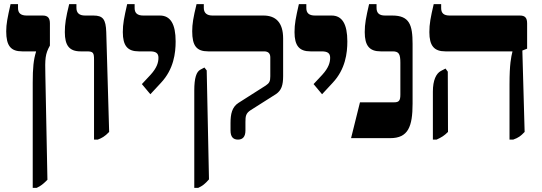

<svg xmlns="http://www.w3.org/2000/svg" viewBox="-20 -667 2617 927"><path d="M138 240H157C177 231 189 221 209 201L199 -303C197 -384 198 -406 221 -447V-554C221 -581 210 -592 186 -592H109C80 -592 67 -604 67 -628V-647H31C16 -581 10 -551 10 -516C10 -446 32 -419 87 -419H154V-417C142 -379 138 -339 138 -268Z M434 7H452C471 0 486 -8 507 -30L493 -512C491 -574 477 -592 431 -592H391C362 -592 349 -605 349 -629V-647H314C298 -582 293 -551 293 -512C293 -447 315 -419 369 -419H400C431 -419 434 -411 434 -378Z M706 -212 757 -267C819 -333 828 -411 828 -467C828 -551 803 -592 752 -592H672C643 -592 630 -604 630 -628V-647H594C579 -581 573 -552 573 -512C573 -446 596 -419 650 -419H704C733 -419 745 -410 745 -388C745 -366 738 -340 707 -306L665 -261Z M1129 7C1152 7 1165 -7 1165 -37V-78C1165 -106 1167 -120 1190 -135L1313 -213C1339 -231 1347 -256 1347 -300V-481C1347 -559 1311 -592 1252 -592H1006C978 -592 964 -605 964 -629V-647H929C913 -582 908 -551 908 -516C908 -446 929 -419 985 -419H1255C1274 -419 1285 -410 1285 -390V-299C1285 -275 1281 -266 1263 -254L1131 -170C1100 -150 1093 -116 1093 -73V-37C1093 -6 1106 7 1129 7ZM918 240H937C957 231 970 221 989 199L978 -327L967 -341L948 -331C928 -321 918 -290 918 -230Z M1535 -212 1586 -267C1648 -333 1657 -411 1657 -467C1657 -551 1632 -592 1581 -592H1501C1472 -592 1459 -604 1459 -628V-647H1423C1408 -581 1402 -552 1402 -512C1402 -446 1425 -419 1479 -419H1533C1562 -419 1574 -410 1574 -388C1574 -366 1567 -340 1536 -306L1494 -261Z M1675 0H1864C1951 0 1972 -56 1972 -167V-455C1972 -547 1957 -592 1874 -592H1839C1811 -592 1798 -604 1798 -629V-647H1762C1747 -582 1741 -552 1741 -512C1741 -446 1764 -419 1818 -419H1876C1906 -419 1913 -406 1913 -364V-210C1913 -181 1906 -173 1883 -173H1718Z M2440 7H2458C2483 -2 2494 -10 2513 -30L2502 -423L2525 -432V-554C2525 -581 2515 -592 2490 -592H2151C2123 -592 2110 -603 2110 -628V-647H2074C2059 -583 2053 -552 2053 -512C2053 -446 2076 -419 2130 -419H2454V-417C2448 -393 2440 -358 2440 -261ZM2070 7H2088C2112 -4 2125 -12 2143 -30L2142 -321L2131 -336L2108 -324C2086 -312 2070 -280 2070 -225Z"/></svg>

Font: Noto Serif Hebrew SemiCondensed ExtraBold
Style: Regular
Weight: 800
Width: 4
Designer: Monotype Design Team
Foundry: Monotype Imaging Inc.
Version: Version 2.004